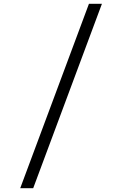

<svg xmlns="http://www.w3.org/2000/svg" viewBox="-20 -843 640 1006"><path d="M86 143 446 -823H514L154 143Z"/></svg>

Font: Iosevka SS04 Light Extended
Style: Regular
Weight: 300
Width: 7
Monospace: yes
Designer: Belleve Invis
Foundry: Belleve Invis
Version: Version 19.0.0; ttfautohint (v1.8.4)